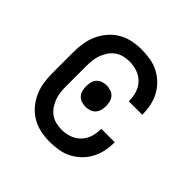

<svg xmlns="http://www.w3.org/2000/svg" viewBox="-145 -655 789 789"><g transform="rotate(45 250.0 -260.0)"><path d="M247 8Q220 8 193.5 2.5Q167 -3 144 -16.5Q121 -30 103.5 -50.5Q86 -71 75 -95.5Q64 -120 60 -146.5Q56 -173 56 -200V-320Q56 -347 60 -373.5Q64 -400 75 -424.5Q86 -449 103.5 -469.5Q121 -490 144 -503.5Q167 -517 193.5 -522.5Q220 -528 247 -528Q272 -528 297 -524Q322 -520 344 -509Q366 -498 384.5 -480.5Q403 -463 415 -441Q427 -419 432.5 -394.5Q438 -370 438 -345V-340H360V-343Q360 -366 353 -388Q346 -410 330 -426.5Q314 -443 292 -450.5Q270 -458 247 -458Q230 -458 213.5 -454Q197 -450 183 -440Q169 -430 159.5 -416Q150 -402 144 -386.5Q138 -371 136 -354Q134 -337 134 -320V-200Q134 -183 136 -166Q138 -149 144 -133.5Q150 -118 159.5 -104Q169 -90 183 -80Q197 -70 213.5 -66Q230 -62 247 -62Q270 -62 292 -69.5Q314 -77 330 -93.5Q346 -110 353 -132Q360 -154 360 -177V-180H438V-175Q438 -150 432.5 -125.5Q427 -101 415 -79Q403 -57 384.5 -39.5Q366 -22 344 -11Q322 0 297 4Q272 8 247 8ZM250 -198Q238 -198 226 -202Q214 -206 206 -215Q198 -224 195 -236Q192 -248 192 -260Q192 -272 195 -284Q198 -296 206 -305Q214 -314 226 -318Q238 -322 250 -322Q262 -322 274 -318Q286 -314 294 -305Q302 -296 305 -284Q308 -272 308 -260Q308 -248 305 -236Q302 -224 294 -215Q286 -206 274 -202Q262 -198 250 -198Z"/></g></svg>

Font: Iosevka Term Curly
Style: Regular
Weight: 400
Designer: Belleve Invis
Foundry: Belleve Invis
Version: Version 32.3.0